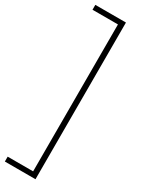

<svg xmlns="http://www.w3.org/2000/svg" viewBox="-285 -840 822 1091"><g transform="rotate(30 126.5 -294.0)"><path d="M-20 220V188H147V-776H-20V-808H181V220Z"/></g></svg>

Font: Encode Sans Condensed Thin
Style: Regular
Weight: 100
Width: 3
Designer: Multiple Designers
Foundry: Impallari Type
Version: Version 3.002